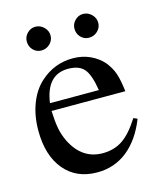

<svg xmlns="http://www.w3.org/2000/svg" viewBox="-99 -693 641 774"><g transform="rotate(-15 222.0 -306.0)"><path d="M424 -157Q392 -76 338 -33Q284 10 212 10Q125 10 75 -50Q25 -110 25 -214Q25 -276 44.5 -326.5Q64 -377 99 -408Q157 -460 234 -460Q273 -460 306 -445Q339 -430 362 -403Q371 -391 378 -379Q385 -367 390 -352.5Q395 -338 398.5 -319.5Q402 -301 405 -277H97Q99 -231 104.5 -202.5Q110 -174 124 -145Q168 -59 253 -59Q301 -59 336.5 -83Q372 -107 408 -164ZM303 -309Q293 -374 272 -399Q251 -424 205 -424Q115 -424 99 -309ZM121 -622Q142 -622 157 -607Q172 -592 172 -572Q172 -552 157 -537.5Q142 -523 121 -523Q101 -523 87 -537.5Q73 -552 73 -573Q73 -593 87.5 -607.5Q102 -622 121 -622ZM320 -622Q341 -622 356 -607Q371 -592 371 -572Q371 -552 356 -537.5Q341 -523 320 -523Q300 -523 286 -537.5Q272 -552 272 -573Q272 -593 286.5 -607.5Q301 -622 320 -622Z"/></g></svg>

Font: Klingon pIqaD HaSta
Style: Regular
Weight: 400
Width: 0
Designer: Mike Neff (qa'vaj)
Foundry: Mike Neff and Michael Everson
Version: Version 2.003